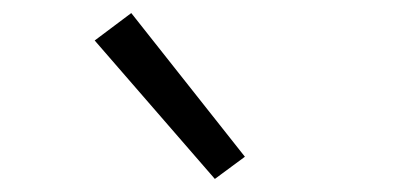

<svg xmlns="http://www.w3.org/2000/svg" viewBox="-20 -806 616 294"><path d="M309 -532 355 -566 181 -786 125 -744Z"/></svg>

Font: Iosevka Sparkle Light
Style: Regular
Weight: 300
Designer: Belleve Invis
Foundry: Belleve Invis
Version: Version 4.5.0; ttfautohint (v1.8.3)